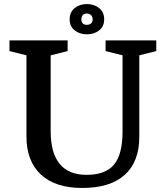

<svg xmlns="http://www.w3.org/2000/svg" viewBox="-20 -920 820 951"><path d="M587 -269V-646L503 -667V-720H754V-667L670 -646V-243Q670 -119 598 -54Q526 11 387 11Q254 11 182.5 -55.5Q111 -122 111 -244V-646L27 -667V-720H315V-667L231 -646V-271Q231 -54 409 -54Q503 -54 545 -105Q587 -156 587 -269ZM325 -824Q325 -860 350 -880Q375 -900 410 -900Q446 -900 471 -880Q496 -860 496 -824Q496 -789 471 -769.5Q446 -750 410 -750Q375 -750 350 -769.5Q325 -789 325 -824ZM383 -824Q383 -811 390 -804Q397 -797 410 -797Q423 -797 431 -804Q439 -811 439 -824Q439 -837 431 -845Q423 -853 410 -853Q397 -853 390 -845Q383 -837 383 -824Z"/></svg>

Font: Domine SemiBold
Style: Regular
Weight: 600
Designer: Pablo Impallari, Rodrigo Fuenzalida, Brenda Gallo
Foundry: Pablo Impallari, Rodrigo Fuenzalida, Brenda Gallo
Version: Version 2.000